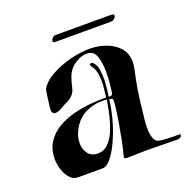

<svg xmlns="http://www.w3.org/2000/svg" viewBox="-107 -670 765 778"><g transform="rotate(-20 275.5 -280.5)"><path d="M102 6Q83 6 70.5 -6Q58 -18 50.5 -34.5Q43 -51 40 -67.5Q37 -84 37 -93Q37 -137 56.5 -167Q76 -197 107.5 -215.5Q139 -234 176.5 -243.5Q214 -253 251.5 -256.5Q289 -260 318 -259Q318 -259 320.5 -278Q323 -297 324 -311Q325 -329 323 -351Q321 -373 311 -389Q309 -392 304 -399.5Q299 -407 306 -410Q307 -411 310 -411Q316 -411 323 -400Q331 -389 333.5 -372Q336 -355 336 -336Q336 -329 336 -323Q336 -317 335 -310Q334 -294 331.5 -276.5Q329 -259 329 -259Q331 -258 334 -258Q346 -258 347 -268Q349 -282 351.5 -306.5Q354 -331 354 -357Q354 -394 344.5 -423.5Q335 -453 305 -453Q286 -453 269 -444.5Q252 -436 240 -425Q222 -408 214.5 -385.5Q207 -363 202.5 -343Q198 -323 187 -313Q174 -300 163.5 -296Q153 -292 137 -282Q132 -279 122.5 -274.5Q113 -270 105 -270Q98 -270 93 -276Q88 -282 90 -298Q93 -320 96 -345.5Q99 -371 103 -378Q116 -399 140.5 -415Q165 -431 195 -442.5Q225 -454 254 -460Q283 -466 305 -467Q348 -470 385.5 -458Q423 -446 446 -421Q469 -396 469 -358Q469 -345 466 -330Q456 -287 449 -243.5Q442 -200 438 -156Q437 -146 434.5 -126Q432 -106 432 -85Q432 -62 438 -43Q444 -24 461 -21Q472 -19 489 -18Q506 -17 521.5 -17Q537 -17 545 -17H546Q551 -17 551 -13Q551 -9 546 -4.5Q541 0 535 0Q500 0 465 -1Q430 -2 395 -2Q378 -2 360.5 -1Q343 0 325 0H315Q303 0 303 -6Q303 -9 304.5 -14.5Q306 -20 308 -28Q314 -50 320 -82Q326 -114 331.5 -146.5Q337 -179 340 -203.5Q343 -228 343 -235V-237Q343 -244 338 -246Q333 -248 328 -249Q323 -206 310.5 -161.5Q298 -117 280.5 -79Q263 -41 244 -17.5Q225 6 207 6ZM209 -57Q239 -57 259 -80Q275 -98 286 -124.5Q297 -151 303.5 -178Q310 -205 313.5 -225Q317 -245 318 -250Q312 -251 306.5 -251Q301 -251 296 -251Q270 -251 247.5 -243.5Q225 -236 208 -224Q186 -208 170 -179.5Q154 -151 154 -121Q154 -103 161 -88Q168 -72 181 -64.5Q194 -57 209 -57ZM201 -541Q192 -541 192 -548Q192 -554 198 -560.5Q204 -567 212 -567H453Q464 -567 464 -559Q464 -554 457.5 -547.5Q451 -541 442 -541Z"/></g></svg>

Font: Tapestry
Style: Regular
Weight: 400
Designer: Robert E. Leuschke
Foundry: Robert E. Leuschke
Version: Version 1.010; ttfautohint (v1.8.4.7-5d5b)